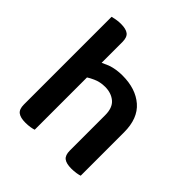

<svg xmlns="http://www.w3.org/2000/svg" viewBox="-180 -790 927 927"><g transform="rotate(45 283.5 -326.0)"><path d="M189 -2Q181 1 166 3.5Q151 6 133 6Q99 6 82.5 -6.5Q66 -19 66 -51V-650Q74 -652 89 -655Q104 -658 122 -658Q157 -658 173 -645.5Q189 -633 189 -601V-459Q204 -466 223 -474Q259 -487 304 -487Q394 -487 448.5 -440Q503 -393 503 -298V-2Q495 1 479.5 3.5Q464 6 447 6Q412 6 396 -6.5Q380 -19 380 -51V-292Q380 -343 352.5 -366Q325 -389 283 -389Q249 -389 221 -376Q203 -368 189 -359Z"/></g></svg>

Font: Baloo Bhaijaan 2 SemiBold
Style: Regular
Weight: 600
Designer: Sanskriti Dholi, Noopur Datye and Ek Type
Foundry: Ek Type
Version: Version 1.700